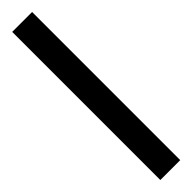

<svg xmlns="http://www.w3.org/2000/svg" viewBox="17 -1111 450 450"><g transform="rotate(45 242.5 -886.0)"><path d="M488 -853V-919H-3V-853Z"/></g></svg>

Font: Noto Sans Kannada UI SemiCondensed SemiBold
Style: Regular
Weight: 600
Width: 4
Designer: Jelle Bosma - Monotype Design Team
Foundry: Monotype Imaging Inc.
Version: Version 2.006